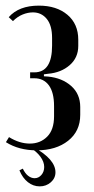

<svg xmlns="http://www.w3.org/2000/svg" viewBox="-20 -524 333 682"><path d="M110 10Q47 10 1 -19L12 -37Q49 -14 86 -14Q123 -14 147.5 -38.5Q172 -63 172 -111V-147Q172 -196 153.5 -221Q135 -246 102 -246H87V-267H102Q165 -267 165 -362V-389Q165 -434 146 -457Q127 -480 97 -480Q79 -480 60.5 -472.5Q42 -465 26 -449L11 -463Q47 -504 118 -504Q181 -504 219.5 -471.5Q258 -439 258 -383V-361Q258 -319 227.5 -292.5Q197 -266 151 -262L136 -260V-253L151 -252Q201 -247 233 -218.5Q265 -190 265 -144V-116Q265 -58 222 -24Q179 10 110 10ZM61 75Q69 92 80 100.5Q91 109 103 109Q117 109 127 97.5Q137 86 137 69Q137 51 123.5 32.5Q110 14 85 -1H100Q177 42 177 88Q177 109 160.5 123.5Q144 138 121 138Q98 138 79 123Q60 108 49 81Z"/></svg>

Font: Moniqa Narrow Heading
Style: Bold
Weight: 700
Width: 4
Designer: Rajesh Rajput
Foundry: Rajesh Rajput
Version: Version 1.000